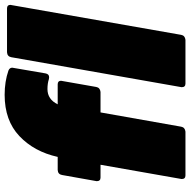

<svg xmlns="http://www.w3.org/2000/svg" viewBox="-16 -784 800 807"><g transform="rotate(-90 383.5 -380.0)"><path d="M234 0H50Q35 0 35 -16L95 -357H41Q26 -357 26 -373L52 -519Q55 -536 73 -537H128Q150 -636 215.5 -698Q281 -760 389 -760Q445 -760 491 -744Q503 -739 503 -728L479 -588Q476 -573 463 -573L455 -574Q437 -580 413 -580Q370 -580 349 -537H433Q448 -537 448 -523Q448 -520 422 -375Q419 -359 401 -357H315L255 -18Q252 -2 234 0ZM620 0H436Q421 0 421 -16L547 -732Q550 -749 568 -750H752Q767 -750 767 -736Q767 -733 641 -18Q638 -2 620 0Z"/></g></svg>

Font: YamahaIndonesia935. App Black
Style: Italic
Weight: 900
Italic angle: -10°
Designer: Dalton Maag Ltd
Foundry: Dalton Maag Ltd
Version: Version 1.002; January 01, 2024; Regular/Italic